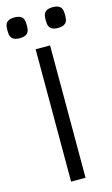

<svg xmlns="http://www.w3.org/2000/svg" viewBox="-159 -977 598 1027"><g transform="rotate(-15 140.0 -463.5)"><path d="M100 -733V0H180V-733ZM-19 -855C-18 -828 -3 -812 34 -812C71 -812 86 -828 87 -855C88 -866 88 -873 87 -884C86 -911 71 -927 34 -927C-3 -927 -18 -911 -19 -884C-20 -873 -20 -866 -19 -855ZM193 -855C194 -828 209 -812 246 -812C283 -812 298 -828 299 -855C300 -866 300 -873 299 -884C298 -911 283 -927 246 -927C209 -927 194 -911 193 -884C192 -873 192 -866 193 -855Z"/></g></svg>

Font: Kreadon Medium
Style: Regular
Weight: 500
Designer: kohakuno
Foundry: StudioGnu
Version: Version 1.000;Glyphs 3.1.2 (3151)